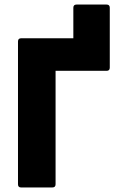

<svg xmlns="http://www.w3.org/2000/svg" viewBox="-20 -823 520 843"><path d="M72 0Q59 0 59 -14V-641Q59 -655 73 -655H302V-789Q302 -803 316 -803H448Q462 -803 462 -789V-526Q462 -512 448 -512H224V-14Q224 0 210 0Z"/></svg>

Font: Sofia Sans Black
Style: Regular
Weight: 900
Designer: Botio Nikoltchev, Ani Petrova
Foundry: lettersoup
Version: Version 4.100; ttfautohint (v1.8.3)